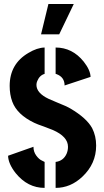

<svg xmlns="http://www.w3.org/2000/svg" viewBox="-20 -916 510 939"><path d="M180.7 -748 216.8 -896.5H340.8L269.5 -748ZM19.5 -154.3 143.6 -198.2Q143.6 -173.8 157.2 -155.3Q170.9 -136.7 184.6 -130.9L198.2 -124V2.9Q115.2 2.9 56.6 -69.3Q20.5 -115.2 19.5 -154.3ZM27.3 -496.1Q27.3 -603.5 119.1 -657.2Q161.1 -682.6 198.2 -683.6V-554.7Q173.8 -547.9 162.1 -519.5Q158.2 -510.7 158.2 -501Q158.2 -460.9 217.8 -432.6Q230.5 -426.8 258.8 -415Q305.7 -396.5 325.2 -384.8Q404.3 -337.9 430.7 -289.1Q450.2 -251 450.2 -204.1Q450.2 -115.2 382.8 -51.8Q325.2 2.9 252 2.9V-124Q290 -128.9 305.7 -164.1Q312.5 -179.7 312.5 -198.2Q312.5 -248 238.3 -280.3Q224.6 -286.1 195.3 -296.9Q161.1 -308.6 147.5 -315.4Q63.5 -355.5 40 -418.9Q27.3 -453.1 27.3 -496.1ZM252 -554.7V-683.6Q334 -683.6 389.6 -614.3Q421.9 -573.2 422.9 -540L295.9 -498Q295.9 -539.1 255.9 -553.7Q252 -554.7 252 -554.7Z"/></svg>

Font: Post No Bills Jaffna ExtraBold
Style: Regular
Weight: 800
Designer: Kosala Senevirathne, Siva Puranthara, Lasantha Premarathna, Tharique Azeez
Foundry: Mooniak
Version: Version 1.220 ; ttfautohint (v1.6)